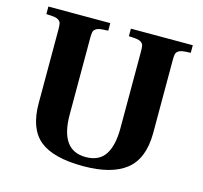

<svg xmlns="http://www.w3.org/2000/svg" viewBox="-103 -806 991 935"><g transform="rotate(15 393.0 -338.5)"><path d="M28.8 -653.8V-691.9H340.8V-653.8Q313 -652.8 300 -650.9Q287.1 -648.9 278.1 -642.3Q269 -635.7 267.1 -625.7Q265.1 -615.7 265.1 -595.2V-210.9Q265.1 -30.8 393.1 -30.8Q460 -30.8 490.5 -76.7Q521 -122.6 521 -210.9V-595.2Q521 -615.7 519 -625.7Q517.1 -635.7 508.1 -642.3Q499 -648.9 485.8 -650.9Q472.7 -652.8 444.8 -653.8V-691.9H756.8V-653.8Q729 -652.8 716.1 -650.9Q703.1 -648.9 694.1 -642.3Q685.1 -635.7 683.1 -625.7Q681.2 -615.7 681.2 -595.2V-225.1Q679.7 -98.6 607.7 -41.7Q535.6 15.1 393.1 15.1Q241.7 15.1 173.3 -40.8Q105 -96.7 105 -225.1V-595.2Q105 -615.7 103 -625.7Q101.1 -635.7 92 -642.3Q83 -648.9 69.8 -650.9Q56.6 -652.8 28.8 -653.8Z"/></g></svg>

Font: Linguistics Pro
Style: Bold
Weight: 700
Designer: Stefan Peev, Context Ltd
Foundry: Stefan Peev, Context Ltd
Version: Version 001.000